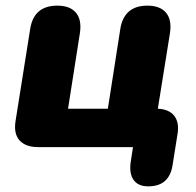

<svg xmlns="http://www.w3.org/2000/svg" viewBox="-20 -521 694 680"><path d="M505 139Q469 139 453 116Q437 93 443 52L451 0H115Q71 0 49.5 -23.5Q28 -47 35 -92L87 -419Q100 -501 183 -501Q228 -501 249 -476Q270 -451 263 -404L221 -136H362L406 -418Q419 -501 502 -501Q547 -501 568 -476Q589 -451 582 -404L539 -136Q579 -134 597 -111Q615 -88 609 -48L591 65Q579 139 505 139Z"/></svg>

Font: Nunito Black
Style: Italic
Weight: 900
Italic angle: -9°
Designer: Vernon Adams
Foundry: Vernon Adams
Version: Version 3.601; ttfautohint (v1.8.2.53-6de2)